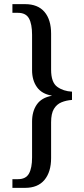

<svg xmlns="http://www.w3.org/2000/svg" viewBox="-20 -780 407 928"><path d="M40 128V86H67Q105 86 120 59Q135 32 135 -19V-192Q135 -242 158 -275Q181 -308 230 -317V-318Q182 -326 158.5 -359Q135 -392 135 -441V-612Q135 -664 120 -691Q105 -718 67 -718H40V-760H101Q163 -760 195 -722.5Q227 -685 227 -617V-443Q227 -382 256.5 -360.5Q286 -339 328 -337V-297Q300 -295 277 -285.5Q254 -276 240.5 -253.5Q227 -231 227 -189V-16Q227 51 195 89.5Q163 128 101 128Z"/></svg>

Font: Noto Serif Myanmar Cond
Style: Regular
Weight: 400
Width: 3
Designer: Ben Mitchell and the Monotype Design Team
Foundry: Monotype Imaging Inc.
Version: Version 2.106; ttfautohint (v1.8.4.7-5d5b)